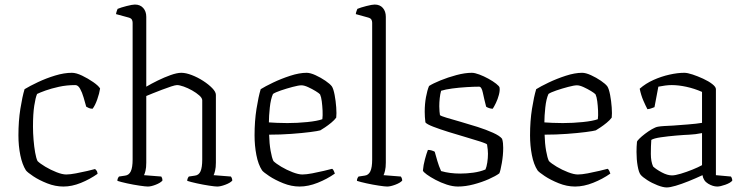

<svg xmlns="http://www.w3.org/2000/svg" viewBox="-20 -820 3279 844"><path d="M259 0Q223 0 187.5 -14Q152 -28 126.5 -45Q101 -62 94 -71Q78 -96 69.5 -137Q61 -178 61 -225Q61 -288 69.5 -341.5Q78 -395 88 -428Q111 -442 147 -459Q183 -476 222.5 -488Q262 -500 296 -500Q315 -500 341 -487.5Q367 -475 390 -459Q413 -443 420 -431Q417 -410 407.5 -383Q398 -356 387 -342Q378 -342 371 -345Q364 -348 359 -351Q354 -369 347.5 -391.5Q341 -414 332 -430Q323 -446 311 -446Q273 -446 239 -438.5Q205 -431 180 -422Q155 -413 143 -407Q136 -391 130.5 -355Q125 -319 125 -263Q125 -236 127.5 -205.5Q130 -175 134.5 -149.5Q139 -124 145 -112Q156 -101 179.5 -87Q203 -73 228.5 -63Q254 -53 271 -53Q288 -53 314 -58Q340 -63 364 -68.5Q388 -74 398 -77Q400 -75 404 -70.5Q408 -66 409 -56Q375 -32 335.5 -16Q296 0 259 0Z M630 0Q620 0 593 -4Q566 -8 538.5 -14Q511 -20 496 -25Q496 -33 499 -38Q502 -43 503 -44L530 -48Q547 -50 555 -67Q563 -84 563 -119V-720Q563 -728 559.5 -734Q556 -740 545 -743L490 -758Q491 -765 493.5 -772Q496 -779 497 -781Q511 -787 536.5 -793.5Q562 -800 573 -800Q596 -800 609.5 -785Q623 -770 623 -746V-439Q645 -452 673.5 -466Q702 -480 730 -490Q758 -500 777 -500Q797 -500 823 -490Q849 -480 873 -464.5Q897 -449 913 -432.5Q929 -416 929 -403V-105Q929 -84 925.5 -69.5Q922 -55 919 -50L995 -44Q1001 -36 1001 -26Q992 -16 970.5 -8Q949 0 935 0Q925 0 899 -4Q873 -8 845.5 -14Q818 -20 803 -25Q803 -35 810 -44L837 -48Q854 -50 861.5 -67Q869 -84 869 -119V-379Q869 -389 856 -400.5Q843 -412 824.5 -422.5Q806 -433 787.5 -439.5Q769 -446 758 -446Q751 -446 732.5 -440Q714 -434 692 -425.5Q670 -417 651 -409.5Q632 -402 623 -398V-105Q623 -83 619.5 -69Q616 -55 613 -50L689 -44Q691 -41 692.5 -37Q694 -33 694 -26Q685 -16 664.5 -8Q644 0 630 0Z M1297 0Q1261 0 1225 -14.5Q1189 -29 1163.5 -46Q1138 -63 1132 -71Q1115 -97 1107 -138.5Q1099 -180 1099 -225Q1099 -288 1107.5 -341.5Q1116 -395 1126 -428Q1145 -440 1180.5 -457Q1216 -474 1256 -487Q1296 -500 1328 -500Q1344 -500 1367 -489.5Q1390 -479 1410.5 -465Q1431 -451 1439 -440Q1446 -429 1451 -402.5Q1456 -376 1458 -348Q1460 -320 1458 -303Q1450 -292 1436 -280.5Q1422 -269 1408.5 -260Q1395 -251 1388 -247Q1378 -244 1343.5 -239.5Q1309 -235 1261 -231.5Q1213 -228 1163 -228Q1164 -189 1169.5 -157.5Q1175 -126 1182 -112Q1193 -101 1216.5 -87Q1240 -73 1266 -63Q1292 -53 1309 -53Q1326 -53 1352.5 -58Q1379 -63 1404 -69Q1429 -75 1440 -78Q1444 -76 1447.5 -68.5Q1451 -61 1452 -57Q1418 -33 1376.5 -16.5Q1335 0 1297 0ZM1243 -279Q1287 -279 1331 -283.5Q1375 -288 1397 -296Q1399 -312 1398 -333.5Q1397 -355 1394.5 -374.5Q1392 -394 1387 -405Q1383 -410 1367.5 -419.5Q1352 -429 1334.5 -437Q1317 -445 1305 -445Q1293 -445 1266.5 -438Q1240 -431 1215 -422.5Q1190 -414 1180 -407Q1170 -385 1166 -347Q1162 -309 1162 -282Q1176 -281 1197.5 -280Q1219 -279 1243 -279Z M1682 0Q1672 0 1645.5 -4Q1619 -8 1591.5 -14Q1564 -20 1549 -25Q1549 -33 1552 -38Q1555 -43 1556 -44L1583 -48Q1600 -50 1608 -67Q1616 -84 1616 -119V-720Q1616 -728 1612.5 -734Q1609 -740 1598 -743L1544 -758Q1545 -766 1547.5 -772Q1550 -778 1551 -781Q1565 -787 1590.5 -793.5Q1616 -800 1627 -800Q1650 -800 1663 -785Q1676 -770 1676 -746V-105Q1676 -84 1672.5 -69.5Q1669 -55 1666 -50L1742 -44Q1748 -36 1748 -26Q1739 -16 1717.5 -8Q1696 0 1682 0Z M1993 0Q1970 0 1944 -8.5Q1918 -17 1894.5 -29.5Q1871 -42 1856 -53Q1841 -64 1839 -70Q1841 -94 1848 -120Q1855 -146 1861 -161Q1870 -161 1878 -158.5Q1886 -156 1891 -153Q1896 -135 1902.5 -112.5Q1909 -90 1919 -68Q1957 -57 2003 -57Q2031 -57 2060.5 -61Q2090 -65 2114 -75Q2119 -86 2122 -105.5Q2125 -125 2125 -144Q2125 -152 2124 -162.5Q2123 -173 2121 -185Q2118 -189 2092 -197.5Q2066 -206 2028 -217Q1990 -228 1951.5 -240Q1913 -252 1884.5 -263Q1856 -274 1850 -282Q1847 -306 1847 -329Q1847 -363 1852.5 -393Q1858 -423 1866 -442Q1883 -453 1916 -466.5Q1949 -480 1986.5 -490Q2024 -500 2054 -500Q2067 -500 2087 -492.5Q2107 -485 2127 -474Q2147 -463 2161 -452Q2175 -441 2176 -435Q2178 -422 2173 -403Q2168 -384 2160 -367.5Q2152 -351 2146 -342Q2138 -342 2129.5 -345Q2121 -348 2117 -351Q2108 -386 2102.5 -412.5Q2097 -439 2086 -439Q2063 -439 2030.5 -437Q1998 -435 1968 -431Q1938 -427 1919 -421Q1915 -407 1913 -388.5Q1911 -370 1911 -353Q1911 -341 1912 -330.5Q1913 -320 1914 -314Q1918 -310 1943 -302.5Q1968 -295 2005 -284.5Q2042 -274 2079.5 -262Q2117 -250 2147 -236.5Q2177 -223 2187 -210Q2190 -201 2191 -190.5Q2192 -180 2192 -170Q2192 -138 2186 -103.5Q2180 -69 2175 -58Q2159 -46 2128.5 -32.5Q2098 -19 2062 -9.5Q2026 0 1993 0Z M2508 0Q2472 0 2436 -14.5Q2400 -29 2374.5 -46Q2349 -63 2343 -71Q2326 -97 2318 -138.5Q2310 -180 2310 -225Q2310 -288 2318.5 -341.5Q2327 -395 2337 -428Q2356 -440 2391.5 -457Q2427 -474 2467 -487Q2507 -500 2539 -500Q2555 -500 2578 -489.5Q2601 -479 2621.5 -465Q2642 -451 2650 -440Q2657 -429 2662 -402.5Q2667 -376 2669 -348Q2671 -320 2669 -303Q2661 -292 2647 -280.5Q2633 -269 2619.5 -260Q2606 -251 2599 -247Q2589 -244 2554.5 -239.5Q2520 -235 2472 -231.5Q2424 -228 2374 -228Q2375 -189 2380.5 -157.5Q2386 -126 2393 -112Q2404 -101 2427.5 -87Q2451 -73 2477 -63Q2503 -53 2520 -53Q2537 -53 2563.5 -58Q2590 -63 2615 -69Q2640 -75 2651 -78Q2655 -76 2658.5 -68.5Q2662 -61 2663 -57Q2629 -33 2587.5 -16.5Q2546 0 2508 0ZM2454 -279Q2498 -279 2542 -283.5Q2586 -288 2608 -296Q2610 -312 2609 -333.5Q2608 -355 2605.5 -374.5Q2603 -394 2598 -405Q2594 -410 2578.5 -419.5Q2563 -429 2545.5 -437Q2528 -445 2516 -445Q2504 -445 2477.5 -438Q2451 -431 2426 -422.5Q2401 -414 2391 -407Q2381 -385 2377 -347Q2373 -309 2373 -282Q2387 -281 2408.5 -280Q2430 -279 2454 -279Z M2911 4Q2895 4 2870.5 -5.5Q2846 -15 2825 -28.5Q2804 -42 2796 -52Q2788 -62 2783 -90.5Q2778 -119 2778 -152Q2778 -164 2778.5 -175Q2779 -186 2780 -196Q2780 -200 2790 -210Q2800 -220 2815 -231.5Q2830 -243 2845.5 -252Q2861 -261 2872 -263Q2883 -265 2900 -266Q2917 -267 2939 -268Q2966 -270 3004.5 -273Q3043 -276 3066 -280V-416Q3032 -431 2997 -438.5Q2962 -446 2933 -446Q2919 -446 2904 -444Q2889 -442 2874 -439L2857 -349Q2853 -348 2845 -344.5Q2837 -341 2826 -340Q2818 -355 2808 -378Q2798 -401 2792 -430Q2818 -453 2852.5 -468.5Q2887 -484 2923 -492Q2959 -500 2988 -500Q3002 -500 3024.5 -492.5Q3047 -485 3071 -474Q3095 -463 3111 -450.5Q3127 -438 3127 -428V-50L3193 -44Q3195 -42 3197 -36.5Q3199 -31 3199 -26Q3191 -16 3168.5 -8Q3146 0 3133 0Q3114 0 3093 -12.5Q3072 -25 3068 -50Q3038 -36 3007 -23.5Q2976 -11 2950.5 -3.5Q2925 4 2911 4ZM2934 -49Q2948 -49 2973 -56.5Q2998 -64 3024 -74.5Q3050 -85 3066 -94V-235Q3036 -229 3011 -228Q2986 -227 2951 -224Q2916 -221 2885 -216.5Q2854 -212 2843 -205Q2841 -177 2841 -143.5Q2841 -110 2851 -88Q2865 -75 2889.5 -62Q2914 -49 2934 -49Z"/></svg>

Font: Texturina Thin
Style: Regular
Weight: 100
Designer: Guillermo Torres Carreño
Foundry: Omnibus-Type
Version: Version 1.002; ttfautohint (v1.8.3)